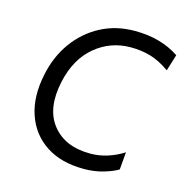

<svg xmlns="http://www.w3.org/2000/svg" viewBox="-83 -586 663 676"><g transform="rotate(15 248.5 -248.0)"><path d="M279.5 9.5Q196 9.5 140.8 -27Q85.5 -63.5 63.8 -127.8Q42 -192 59.5 -275Q73.5 -343.5 111 -395.5Q148.5 -447.5 204 -477Q259.5 -506.5 328.5 -506.5Q423.5 -506.5 490.5 -461.5L472 -401.5Q436.5 -427 402.2 -437Q368 -447 329.5 -447Q255.5 -447 199.5 -400.2Q143.5 -353.5 124.5 -266.5Q102.5 -165 148.8 -106.8Q195 -48.5 287.5 -48.5Q320 -48.5 350.8 -58.5Q381.5 -68.5 408 -85.5L402.5 -21.5Q382.5 -9.5 350 0Q317.5 9.5 279.5 9.5Z"/></g></svg>

Font: Commissioner Light
Style: Italic
Weight: 300
Italic angle: -12°
Designer: Kostas Bartsokas
Foundry: Kostas Bartsokas
Version: Version 1.000; ttfautohint (v1.8.3)